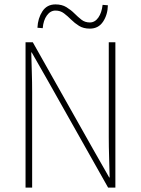

<svg xmlns="http://www.w3.org/2000/svg" viewBox="-20 -852 640 872"><path d="M96 0V-660H129L403 -174L476 -46H478Q477 -93 475.5 -139Q474 -185 474 -231V-660H504V0H471L197 -486L124 -614H122Q123 -567 124.5 -523.5Q126 -480 126 -433V0ZM388 -722Q359 -722 339 -734.5Q319 -747 303 -763Q287 -779 270.5 -791.5Q254 -804 232 -804Q209 -804 193 -782Q177 -760 174 -724L150 -726Q152 -769 172.5 -800.5Q193 -832 232 -832Q261 -832 281.5 -819.5Q302 -807 318 -791Q334 -775 350 -762.5Q366 -750 388 -750Q411 -750 426.5 -772Q442 -794 446 -830L470 -828Q469 -785 448 -753.5Q427 -722 388 -722Z"/></svg>

Font: Source Code Pro ExtraLight
Style: Regular
Weight: 200
Monospace: yes
Designer: Paul D. Hunt, Teo Tuominen
Foundry: Adobe
Version: Version 1.026;hotconv 1.1.0;makeotfexe 2.6.0